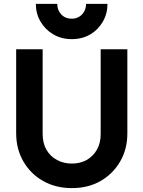

<svg xmlns="http://www.w3.org/2000/svg" viewBox="-20 -956 736 986"><path d="M349 10Q266 10 201.5 -26.5Q137 -63 100 -127Q63 -191 63 -272V-703H199V-268Q199 -221 218.5 -187Q238 -153 272.5 -134.5Q307 -116 349 -116Q392 -116 425 -134.5Q458 -153 477.5 -187Q497 -221 497 -267V-703H634V-271Q634 -190 597 -126.5Q560 -63 496.5 -26.5Q433 10 349 10ZM532 -936Q532 -886 508 -844.5Q484 -803 443 -779Q402 -755 349 -755Q296 -755 254.5 -779Q213 -803 188.5 -844.5Q164 -886 164 -936H274Q274 -904 294.5 -882Q315 -860 349 -860Q370 -860 386.5 -870Q403 -880 412.5 -897.5Q422 -915 422 -936Z"/></svg>

Font: Outfit Thin SemiBold
Style: Regular
Weight: 600
Version: Version 1.100;gftools[0.9.27]